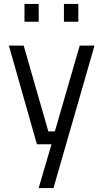

<svg xmlns="http://www.w3.org/2000/svg" viewBox="-20 -731 523 973"><path d="M25 -500H100L225 -65H258L384 -500H459L251 222H176L241 0H167ZM104 -621V-711H176V-621ZM304 -621V-711H377V-621Z"/></svg>

Font: Titillium Web[RUS by Daymarius]
Style: Regular
Weight: 400
Designer: Cyrillization by Daymarius
Foundry: Cyrillization by Daymarius
Version: Version 1.002 September 11, 2018